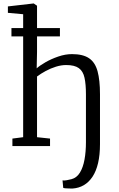

<svg xmlns="http://www.w3.org/2000/svg" viewBox="-20 -842 686 1107"><path d="M398.5 245Q394.5 245 382.5 244.8Q370.5 244.5 359 243.8Q347.5 243 344.5 241L340.5 198Q348 200 365 197Q382 194 392.5 191Q422.5 183 440.8 153.2Q459 123.5 467.2 78.2Q475.5 33 475.5 -22V-298Q475.5 -356.5 467.2 -394Q459 -431.5 434.5 -449.2Q410 -467 361.5 -467Q333 -467 302.5 -457.5Q272 -448 243.8 -432.8Q215.5 -417.5 193.5 -401V-51L268.5 -43V0H51.5V-43L113.5 -51V-760L25.5 -768V-805L173.5 -822H174.5L193.5 -809V-542L191.5 -448Q208.5 -463.5 241.8 -482.8Q275 -502 315.8 -516Q356.5 -530 395.5 -530Q458.5 -530 493.5 -506.2Q528.5 -482.5 542.5 -431.2Q556.5 -380 556.5 -298V-11Q556.5 51 545.5 98Q534.5 145 513.5 176.8Q492.5 208.5 463.5 225.5Q434.5 242.5 398.5 245ZM46 -680H325.5V-632H46Z"/></svg>

Font: Merriweather 7pt Light
Style: Regular
Weight: 300
Designer: Eben Sorkin
Foundry: Eben Sorkin
Version: Version 2.200;gftools[0.9.31]